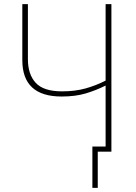

<svg xmlns="http://www.w3.org/2000/svg" viewBox="-20 -734 656 929"><path d="M519 0V-714H491V-344Q444 -320 393.5 -306Q343 -292 280 -292Q191 -292 153 -333Q115 -374 115 -448V-714H88V-443Q88 -267 278 -267Q345 -267 395 -282Q445 -297 491 -320V-25H427V175H453V0Z"/></svg>

Font: Noto Sans Display Thin
Style: Regular
Weight: 250
Designer: Monotype Design Team
Foundry: Monotype Imaging Inc.
Version: Version 1.900